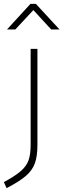

<svg xmlns="http://www.w3.org/2000/svg" viewBox="-79 -752 327 990"><path d="M-59 187Q0 155 28.5 130Q57 105 68 75Q79 45 79 -6V-500H114V-5Q114 53 101 89.5Q88 126 54.5 155Q21 184 -45 218ZM78 -732H106L228 -600H185L93 -700L0 -600H-43Z"/></svg>

Font: Cairo ExtraLight
Style: Regular
Weight: 275
Designer: Mohamed Gaber, Accademia di Belle Arti di Urbino and others
Foundry: Kief Type Foundry, Accademia di Belle Arti di Urbino and others
Version: Version 3.011